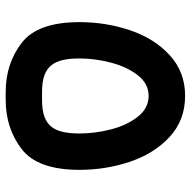

<svg xmlns="http://www.w3.org/2000/svg" viewBox="-18 -642 664 668"><g transform="rotate(90 314.0 -308.0)"><path d="M570.9 -252.3Q570.9 -345.5 542.2 -429.6Q513.5 -513.7 455.5 -566.9Q397.5 -620 313.5 -620Q230.7 -620 172.5 -566.9Q114.3 -513.7 85.7 -429.6Q57 -345.5 57 -252.3Q57 -106.8 129.3 -51.3Q201.6 4.2 300.2 4.2H327.7Q426.2 4.2 498.5 -51.3Q570.9 -106.8 570.9 -252.3ZM444.4 -252.3Q444.4 -219 438.8 -194.4Q433.3 -169.8 420.3 -154Q407.2 -138.2 384.8 -130.2Q362.4 -122.2 327.7 -122.2H300.2Q265.4 -122.2 243 -130.2Q220.6 -138.2 207.6 -154Q194.6 -169.8 189 -194Q183.4 -218.1 183.4 -252.3Q183.4 -307.9 198.4 -363.8Q213.3 -419.6 242.6 -456.4Q272 -493.1 313.5 -493.1Q355.8 -493.1 385.3 -456.4Q414.9 -419.6 429.7 -363.8Q444.4 -307.9 444.4 -252.3Z"/></g></svg>

Font: Arad-VF Thin Dots1
Style: Regular
Weight: 100
Designer: Mohammad Darvishi
Version: Version 1.000;August 30, 2024;FontCreator 15.0.0.2992 64-bit